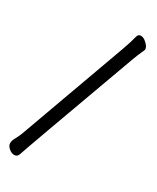

<svg xmlns="http://www.w3.org/2000/svg" viewBox="-205 -818 760 927"><g transform="rotate(30 175.0 -354.5)"><path d="M46.9 47.9Q31.7 47.9 16.8 34.9Q2 22 2 7.8Q2 -4.4 5.9 -12.2Q23.9 -44.4 33.2 -71.8L247.1 -662.1Q262.2 -704.1 271 -738.8Q274.9 -756.8 290 -756.8Q301.3 -756.8 313 -749Q340.8 -728 340.8 -709Q340.8 -705.1 333 -689.5Q325.2 -673.8 312 -638.2Q79.1 0 69.8 30.8Q64 47.9 46.9 47.9Z"/></g></svg>

Font: LXGW WenKai Screen R
Style: Regular
Weight: 400
Designer: Fontworks Inc.
Version: Version 1.235;May 31, 2022